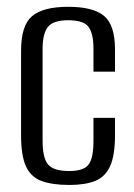

<svg xmlns="http://www.w3.org/2000/svg" viewBox="-20 -524 387 553"><path d="M180.2 8.7Q130.7 8.7 99.9 -2.6Q69.1 -14 54.9 -44.7Q40.7 -75.5 40.7 -134V-378Q40.7 -450.8 72.5 -477.6Q104.3 -504.4 176.6 -504.4Q248.2 -504.4 279.7 -478.2Q311.2 -452 311.2 -381.5V-317.5H249.2V-383.7Q249.2 -427.1 235.1 -446.4Q220.9 -465.7 176.6 -465.7Q133.3 -465.7 118 -446.4Q102.7 -427.1 102.7 -383.7V-117.7Q102.7 -70.1 118 -50.8Q133.3 -31.4 179.5 -31.4Q220.9 -31.4 235.1 -50Q249.2 -68.7 249.2 -117.7V-184.5H311.2V-134.2Q311.2 -76.9 297.3 -45.8Q283.4 -14.7 254.4 -3Q225.3 8.7 180.2 8.7Z"/></svg>

Font: Alumni Sans Thin
Style: Regular
Weight: 100
Designer: Robert E. Leuschke
Foundry: Robert E. Leuschke
Version: Version 1.018